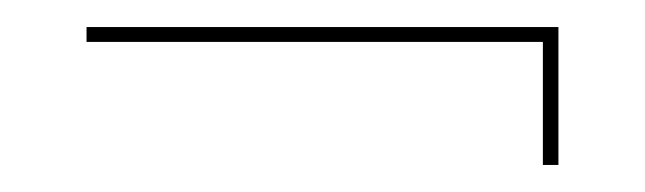

<svg xmlns="http://www.w3.org/2000/svg" viewBox="-20 -265 477 142"><path d="M381.5 -143V-234H44V-245H393V-143Z"/></svg>

Font: Anybody ExtraExpanded Thin
Style: Regular
Weight: 100
Width: 8
Designer: Tyler Finck
Foundry: Etcetera Type Company
Version: Version 1.010; ttfautohint (v1.8.3) -l 8 -r 50 -G 200 -x 14 